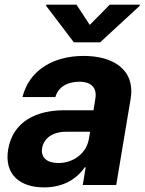

<svg xmlns="http://www.w3.org/2000/svg" viewBox="-20 -792 620 822"><path d="M169 10.3C249.6 10.3 307.9 -24.9 342.7 -75.6H346.9L334.2 0H477.6L539.1 -367.9C560.7 -497.9 459.2 -552.6 338.4 -552.6C207.4 -552.6 104.4 -490.8 76.3 -376.4H217C229 -418.3 266.3 -442.1 320.3 -442.1C371.4 -442.1 395.2 -415.5 388.5 -371.4L380.3 -320H255.3C138.1 -320 35.5 -273.8 14.9 -152.3C-2.8 -44.7 65.3 10.3 169 10.3ZM160.2 -157.3C166.9 -199.9 205.6 -228.3 263.8 -228H365.8L360.1 -195C349.8 -137.4 296.2 -94.1 229.8 -94.1C182.5 -94.1 153.8 -116.1 160.2 -157.3ZM177.6 -767 296.2 -610.8H408.7L578.1 -767L578.8 -772H449.9L364.3 -685.4L307.5 -772H178.3Z"/></svg>

Font: Magic Ui Pro
Style: Bold Italic
Weight: 700
Italic angle: -9.39999°
Designer: Stefan Endress, Andreas Faust
Version: Version 1.000;FEAKit 1.0